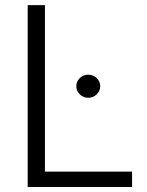

<svg xmlns="http://www.w3.org/2000/svg" viewBox="-20 -748 588 768"><path d="M90.8 0V-727.5H159.7V-61.5H508.3V0ZM333 -356.9Q313.5 -356.9 299.3 -370.6Q285.2 -384.3 285.2 -403.3Q285.2 -422.4 299.3 -435.8Q313.5 -449.2 333 -449.2Q352.5 -449.2 366.7 -435.8Q380.9 -422.4 380.9 -403.3Q380.9 -384.3 366.7 -370.6Q352.5 -356.9 333 -356.9Z"/></svg>

Font: Inter 18pt Light
Style: Regular
Weight: 300
Designer: Rasmus Andersson
Foundry: rsms
Version: Version 4.001;git-66647c0bb